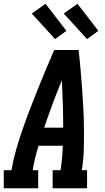

<svg xmlns="http://www.w3.org/2000/svg" viewBox="-38 -1001 558 1021"><path d="M-18 0V-96H23Q32 -150 47.5 -204Q63 -258 81.5 -311.5Q100 -365 120.5 -418.5Q141 -472 162 -524.5Q183 -577 205.5 -630Q228 -683 250 -735H380Q386 -683 390.5 -630Q395 -577 399 -524.5Q403 -472 405.5 -418.5Q408 -365 408.5 -311.5Q409 -258 407.5 -204Q406 -150 397 -96H425V0H242V-96H284Q289 -129 292 -161.5Q295 -194 296 -226H167Q157 -194 149 -161.5Q141 -129 136 -96H165V0ZM298 -322Q298 -385 296 -448Q294 -511 291 -574Q265 -511 241.5 -448Q218 -385 197 -322ZM425 -793 301 -929 374 -981 485 -837ZM255 -793 131 -929 204 -981 315 -837Z"/></svg>

Font: Iosevka Curly Slab
Style: Bold Italic
Weight: 700
Italic angle: -9°
Monospace: yes
Designer: Belleve Invis
Foundry: Belleve Invis
Version: Version 22.1.2; ttfautohint (v1.8.4)